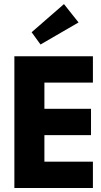

<svg xmlns="http://www.w3.org/2000/svg" viewBox="-20 -942 504 962"><path d="M445.5 0H52V-660H445.5V-528H202.5V-397H436V-265H202.5V-132H445.5ZM183 -719 138.5 -780.5 300.5 -921.5 373.5 -829.5Z"/></svg>

Font: Lucymar Sans
Style: Bold
Weight: 700
Foundry: The League of Moveable Type (original font) / Main changes by Cristiano Sobral with portions from Mirco Monsees
Version: Version 2.001;August 30, 2020;FontCreator 13.0.0.2681 64-bit